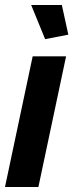

<svg xmlns="http://www.w3.org/2000/svg" viewBox="-24 -750 297 770"><path d="M107 -524H241L130 0H-4ZM101 -730H224L250 -611L157 -593Z"/></svg>

Font: Raleway Thin
Style: Bold Italic
Weight: 700
Italic angle: -12°
Version: Version 4.026